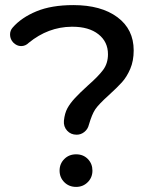

<svg xmlns="http://www.w3.org/2000/svg" viewBox="-20 -728 613 754"><path d="M231 -254Q234 -283 244.5 -302.5Q255 -322 274.5 -343Q294 -364 326 -393Q366 -428 385 -453.5Q404 -479 404 -515Q404 -564 366.5 -593.5Q329 -623 265 -623Q263 -623 261 -623Q169 -622 93 -560Q80 -547 63 -547Q46 -547 32 -561Q20 -574 19.5 -591Q19 -608 30 -620Q64 -659 123 -683.5Q182 -708 268 -708Q377 -708 441 -660.5Q505 -613 505 -530Q505 -489 491.5 -457.5Q478 -426 459 -405Q440 -384 408 -355Q367 -318 354 -298.5Q341 -279 329 -238Q325 -221 311.5 -210Q298 -199 281 -199Q258 -199 243.5 -215Q229 -231 231 -254ZM279 6Q251 6 232.5 -12.5Q214 -31 214 -58Q214 -85 232.5 -103.5Q251 -122 279 -122Q307 -122 325 -103.5Q343 -85 343 -58Q343 -31 324.5 -12.5Q306 6 279 6Z"/></svg>

Font: Sepalumica Med
Style: Regular
Weight: 500
Designer: Julieta Ulanovsky
Foundry: Julieta Ulanovsky
Version: Version 7.200